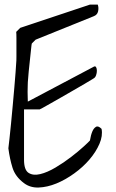

<svg xmlns="http://www.w3.org/2000/svg" viewBox="-20 -817 506 839"><path d="M85 -16.6Q46.9 -44.9 34.7 -84Q22.5 -123 16.6 -168.9Q18.6 -182.6 21.5 -211.9Q24.4 -241.2 28.3 -277.8Q32.2 -314.5 35.6 -355.5Q39.1 -396.5 42.5 -433.1Q45.9 -469.7 47.9 -499Q49.8 -528.3 50.8 -542Q51.8 -549.8 51.8 -569.3V-650.4Q51.8 -669.9 50.8 -677.7L68.4 -695.3L373 -796.9H407.2Q412.1 -783.2 408.7 -767.6Q405.3 -752 389.6 -746.1L135.7 -643.6L119.1 -627Q118.2 -626 116.2 -606.4Q114.3 -586.9 111.3 -560.1Q108.4 -533.2 105.5 -504.9Q102.5 -476.6 101.6 -458Q101.6 -453.1 101.1 -440.9Q100.6 -428.7 100.6 -415.5Q100.6 -402.3 101.1 -390.1Q101.6 -377.9 101.6 -373L389.6 -525.4Q396.5 -529.3 399.9 -523.4Q403.3 -517.6 403.3 -507.8Q403.3 -498 399.9 -488.3Q396.5 -478.5 389.6 -474.6Q373 -463.9 349.1 -450.2Q325.2 -436.5 299.3 -421.4Q273.4 -406.2 247.6 -391.6Q221.7 -377 201.2 -365.2Q180.7 -353.5 167.5 -346.2Q154.3 -338.9 153.3 -338.9H85V-119.1Q85 -74.2 105 -61.5Q125 -48.8 155.8 -56.2Q186.5 -63.5 222.7 -85Q258.8 -106.4 290.5 -130.9Q322.3 -155.3 345.2 -176.3Q368.2 -197.3 373 -203.1Q377 -227.5 383.8 -243.2Q389.6 -256.8 399.4 -262.7Q409.2 -268.6 423.8 -253.9Q429.7 -223.6 414.6 -188.5Q399.4 -153.3 371.1 -120.1Q342.8 -86.9 304.2 -59.1Q265.6 -31.2 226.1 -15.1Q186.5 1 149.4 2.4Q112.3 3.9 85 -16.6Z"/></svg>

Font: Over the Rainbow
Style: Regular
Weight: 400
Designer: Kimberly Geswein
Foundry: Kimberly Geswein
Version: Version 1.002 2010